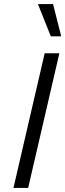

<svg xmlns="http://www.w3.org/2000/svg" viewBox="-20 -921 320 941"><path d="M271 -660 118 0H46L199 -660ZM240 -901 280 -743H229L166 -901Z"/></svg>

Font: Kantumruy Pro
Style: Italic
Weight: 400
Italic angle: -13°
Designer: Sovichet Tep
Foundry: Sovichet Tep
Version: Version 1.002